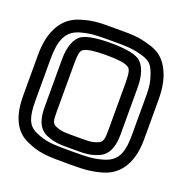

<svg xmlns="http://www.w3.org/2000/svg" viewBox="-107 -613 708 742"><g transform="rotate(20 246.5 -242.0)"><path d="M495 -321C495 -355 490 -386 482 -410C465 -457 441 -489 389 -504C338 -520 309 -519 247 -519C184 -519 155 -520 104 -504C29 -482 -2 -410 -2 -321V-153C-2 -78 19 -17 76 9C131 35 170 35 247 35C308 35 339 35 389 21C462 0 495 -66 495 -153V-321ZM445 -321V-153C445 -77 427 -42 375 -27C332 -15 308 -15 247 -15C170 -15 142 -15 96 -36C59 -53 49 -86 49 -153V-321C49 -400 66 -441 119 -457C162 -469 183 -469 247 -469C310 -469 331 -469 374 -457C411 -446 421 -433 434 -394C441 -374 445 -351 445 -321ZM353 -140C353 -103 350 -91 334 -84C309 -73 295 -74 247 -74C198 -74 184 -73 159 -84C143 -91 141 -103 141 -140V-336C141 -377 145 -392 155 -397C169 -406 197 -410 247 -410C296 -410 324 -406 338 -397C348 -392 353 -377 353 -336V-140ZM403 -140V-336C403 -385 389 -425 363 -441C341 -454 300 -460 247 -460C193 -460 152 -454 130 -441C104 -425 91 -385 91 -336V-140C91 -97 100 -56 138 -39C174 -23 200 -24 247 -24C293 -24 319 -23 355 -39C393 -56 403 -97 403 -140Z"/></g></svg>

Font: Gamestation DisplayOutline
Style: Regular
Weight: 400
Designer: Jonas Hecksher
Foundry: Jonas Hecksher, Playtypeª, e-types AS
Version: Version 1.003